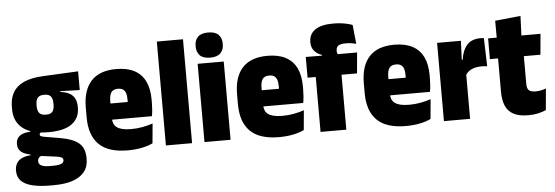

<svg xmlns="http://www.w3.org/2000/svg" viewBox="-53 -859 3521 1217"><g transform="rotate(-5 1707.0 -250.5)"><path d="M239 -148.5Q132.5 -148.5 77.5 -191.5Q22.5 -234.5 22.5 -314.5V-328Q22.5 -382.5 44.8 -420.8Q67 -459 114.2 -480.5Q161.5 -502 235.5 -505.5L460.5 -516.5V-397.5L337.5 -401V-396Q372 -392 394.5 -379.5Q417 -367 428 -345.5Q439 -324 439 -291.5V-287Q439 -222 390.2 -185.2Q341.5 -148.5 239 -148.5ZM228.5 66H249.5Q275.5 66 290.8 62.5Q306 59 312.5 52.5Q319 46 319 37V36.5Q319 23 307.2 17.8Q295.5 12.5 276 10L160.5 -5L190.5 -6Q180.5 -3.5 173.2 1Q166 5.5 162.2 12.5Q158.5 19.5 158.5 29V29.5Q158.5 40.5 165.2 48.8Q172 57 187.5 61.5Q203 66 228.5 66ZM220 189Q154 189 107.8 177.5Q61.5 166 37.5 141.8Q13.5 117.5 13.5 78.5V76.5Q13.5 47.5 25.8 28.2Q38 9 60.8 -1Q83.5 -11 114 -13V-17.5Q74.5 -25 54.2 -42.2Q34 -59.5 34 -90V-91Q34 -114 44.8 -129.2Q55.5 -144.5 76 -152.5Q96.5 -160.5 125.5 -161V-180.5L223.5 -152H202.5Q192.5 -152 187.8 -148.8Q183 -145.5 183 -139Q183 -130.5 190.8 -127.2Q198.5 -124 215.5 -121L313.5 -104.5Q391.5 -91 428.8 -59.5Q466 -28 466 37V41.5Q466 90.5 439.8 123.2Q413.5 156 364.2 172.5Q315 189 244.5 189ZM234 -260.5Q253 -260.5 264.5 -266.8Q276 -273 281.5 -285.8Q287 -298.5 287 -317V-330.5Q287 -349.5 281.5 -362Q276 -374.5 264.5 -381Q253 -387.5 234 -387.5H233.5Q214.5 -387.5 202.8 -381.2Q191 -375 185.2 -362.5Q179.5 -350 179.5 -330.5V-317Q179.5 -298.5 185.2 -285.8Q191 -273 203 -266.8Q215 -260.5 234 -260.5Z M731 10Q607 10 548 -48.5Q489 -107 489 -221V-283Q489 -394 542.5 -452Q596 -510 702 -510Q771.5 -510 817.5 -485.5Q863.5 -461 886.2 -414Q909 -367 909 -299V-276.5Q909 -255 907.2 -233.5Q905.5 -212 902 -192.5H755.5Q756.5 -230 756.8 -260Q757 -290 757 -311.5Q757 -336 751.8 -352Q746.5 -368 734.5 -376.2Q722.5 -384.5 702 -384.5Q672 -384.5 659.5 -366Q647 -347.5 647 -311V-254L648 -232V-199.5Q648 -182 653.8 -167.8Q659.5 -153.5 672.8 -143.5Q686 -133.5 708.2 -128Q730.5 -122.5 764.5 -122.5Q801.5 -122.5 836.2 -129Q871 -135.5 902 -146L890.5 -21Q861 -6.5 820 1.8Q779 10 731 10ZM584 -192.5V-295.5H867.5V-192.5Z M974 0V-661H1140.5V0Z M1219.5 0V-498H1385.5V0ZM1302.5 -530Q1258 -530 1237.2 -551Q1216.5 -572 1216.5 -607.5V-612.5Q1216.5 -648 1237.2 -669Q1258 -690 1302.5 -690Q1347 -690 1368 -669Q1389 -648 1389 -612.5V-607.5Q1389 -572 1368 -551Q1347 -530 1302.5 -530Z M1693.5 10Q1569.5 10 1510.5 -48.5Q1451.5 -107 1451.5 -221V-283Q1451.5 -394 1505 -452Q1558.5 -510 1664.5 -510Q1734 -510 1780 -485.5Q1826 -461 1848.8 -414Q1871.5 -367 1871.5 -299V-276.5Q1871.5 -255 1869.8 -233.5Q1868 -212 1864.5 -192.5H1718Q1719 -230 1719.2 -260Q1719.5 -290 1719.5 -311.5Q1719.5 -336 1714.2 -352Q1709 -368 1697 -376.2Q1685 -384.5 1664.5 -384.5Q1634.5 -384.5 1622 -366Q1609.5 -347.5 1609.5 -311V-254L1610.5 -232V-199.5Q1610.5 -182 1616.2 -167.8Q1622 -153.5 1635.2 -143.5Q1648.5 -133.5 1670.8 -128Q1693 -122.5 1727 -122.5Q1764 -122.5 1798.8 -129Q1833.5 -135.5 1864.5 -146L1853 -21Q1823.5 -6.5 1782.5 1.8Q1741.5 10 1693.5 10ZM1546.5 -192.5V-295.5H1830V-192.5Z M2099 -677.5Q2136 -677.5 2167 -671.8Q2198 -666 2219.5 -658L2232 -537Q2218 -540.5 2201.5 -543Q2185 -545.5 2165.5 -545.5Q2142.5 -545.5 2129 -540.8Q2115.5 -536 2110 -526.8Q2104.5 -517.5 2104.5 -504V-503Q2104.5 -493 2107.5 -485.8Q2110.5 -478.5 2115 -471L2009 -469V-485.5Q1981 -494.5 1962 -515.8Q1943 -537 1943 -570V-572.5Q1943 -623 1981.5 -650.2Q2020 -677.5 2099 -677.5ZM1958 0V-436H2122V0ZM1906 -349.5V-481.5L2032 -480.5L2094.5 -481.5H2232.5L2220.5 -349.5Z M2500 10Q2376 10 2317 -48.5Q2258 -107 2258 -221V-283Q2258 -394 2311.5 -452Q2365 -510 2471 -510Q2540.5 -510 2586.5 -485.5Q2632.5 -461 2655.2 -414Q2678 -367 2678 -299V-276.5Q2678 -255 2676.2 -233.5Q2674.5 -212 2671 -192.5H2524.5Q2525.5 -230 2525.8 -260Q2526 -290 2526 -311.5Q2526 -336 2520.8 -352Q2515.5 -368 2503.5 -376.2Q2491.5 -384.5 2471 -384.5Q2441 -384.5 2428.5 -366Q2416 -347.5 2416 -311V-254L2417 -232V-199.5Q2417 -182 2422.8 -167.8Q2428.5 -153.5 2441.8 -143.5Q2455 -133.5 2477.2 -128Q2499.5 -122.5 2533.5 -122.5Q2570.5 -122.5 2605.2 -129Q2640 -135.5 2671 -146L2659.5 -21Q2630 -6.5 2589 1.8Q2548 10 2500 10ZM2353 -192.5V-295.5H2636.5V-192.5Z M2907.5 -277.5 2853 -377.5H2895.5Q2903.5 -436.5 2933 -470Q2962.5 -503.5 3020 -503.5Q3025.5 -503.5 3030.2 -503Q3035 -502.5 3041 -502L3046.5 -322.5Q3040 -323.5 3030.2 -324.2Q3020.5 -325 3011 -325Q2972.5 -325 2946.5 -312.5Q2920.5 -300 2907.5 -277.5ZM2743 0V-498H2894.5L2888 -339.5H2909.5V0Z M3279 9.5Q3221.5 9.5 3186.2 -9Q3151 -27.5 3135.2 -64.2Q3119.5 -101 3119.5 -154.5V-460H3283.5V-188Q3283.5 -161.5 3295.5 -149.2Q3307.5 -137 3340 -137Q3357.5 -137 3374.2 -140.8Q3391 -144.5 3405 -150L3392.5 -13.5Q3371 -3.5 3342.8 3Q3314.5 9.5 3279 9.5ZM3067.5 -366V-498H3401L3389 -366ZM3122.5 -487.5 3122 -605.5 3284.5 -622 3279 -487.5Z"/></g></svg>

Font: Anek Odia SemiCondensed ExtraBold
Style: Regular
Weight: 800
Width: 4
Designer: Yesha Goshar & Mahesh Sahu (Odia), Yesha Goshar (Latin)
Foundry: Ek Type
Version: Version 1.003